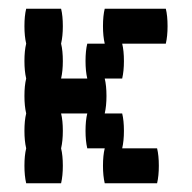

<svg xmlns="http://www.w3.org/2000/svg" viewBox="-20 -420 440 440"><path d="M360 -320H260Q264 -304 264 -280Q264 -257 260 -240H220Q224 -224 224 -200Q224 -177 220 -160H260Q264 -144 264 -120Q264 -97 260 -80H340Q344 -64 344 -40Q344 -17 340 0H220Q216 -17 216 -40Q216 -64 220 -80H180Q176 -97 176 -120Q176 -144 180 -160H120Q124 -144 124 -120Q124 -97 120 -80Q124 -64 124 -40Q124 -17 120 0H40Q36 -17 36 -40Q36 -64 40 -80Q36 -97 36 -120Q36 -144 40 -160Q36 -177 36 -200Q36 -224 40 -240Q36 -257 36 -280Q36 -304 40 -320Q36 -337 36 -360Q36 -384 40 -400H120Q124 -384 124 -360Q124 -337 120 -320Q124 -304 124 -280Q124 -257 120 -240H180Q176 -257 176 -280Q176 -304 180 -320H220Q216 -337 216 -360Q216 -384 220 -400H360Q364 -384 364 -360Q364 -337 360 -320Z"/></svg>

Font: VT323
Style: Regular
Weight: 400
Monospace: yes
Designer: Peter Hull
Version: Version 2.000